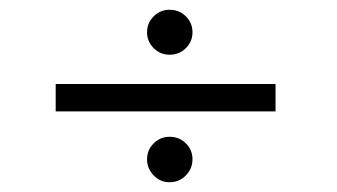

<svg xmlns="http://www.w3.org/2000/svg" viewBox="-20 -492 690 393"><path d="M94 -264V-320H544V-264ZM327 -380Q308 -380 294.5 -393.5Q281 -407 281 -426Q281 -445 294.5 -458.5Q308 -472 327 -472Q347 -472 360.5 -458.5Q374 -445 374 -426Q374 -407 360.5 -393.5Q347 -380 327 -380ZM327 -119Q308 -119 294.5 -133Q281 -147 281 -166Q281 -185 294.5 -198.5Q308 -212 327 -212Q347 -212 360.5 -198.5Q374 -185 374 -166Q374 -147 360.5 -133Q347 -119 327 -119Z"/></svg>

Font: Stick No Bills ExtraLight Light
Style: Regular
Weight: 300
Version: Version 2.000